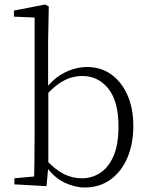

<svg xmlns="http://www.w3.org/2000/svg" viewBox="-20 -820 665 854"><path d="M44 0V-27L132 -35Q133 -63 133 -97Q133 -131 133.5 -165Q134 -199 134 -226V-742L42 -746V-773L181 -800L197 -791L194 -637V-426L195 -416V-82V-81L187 8ZM357 14Q313 14 266.5 -8Q220 -30 181 -85H170L181 -113Q223 -67 262 -47Q301 -27 344 -27Q388 -27 425 -50.5Q462 -74 484.5 -125Q507 -176 507 -258Q507 -369 462 -425.5Q417 -482 346 -482Q321 -482 294 -474Q267 -466 238.5 -445.5Q210 -425 177 -388L167 -417H177Q218 -473 268 -497.5Q318 -522 367 -522Q428 -522 474 -489.5Q520 -457 546.5 -398Q573 -339 573 -260Q573 -179 546 -117Q519 -55 470.5 -20.5Q422 14 357 14Z"/></svg>

Font: Noto Serif TC
Style: Regular
Weight: 200
Designer: Ryoko NISHIZUKA 西塚涼子 (kana & ideographs); Frank Grießhammer (Latin, Greek & Cyrillic); Wenlong ZHANG 张文龙 (bopomofo); San
Foundry: Adobe
Version: Version 2.001;hotconv 1.1.0;makeotfexe 2.6.0